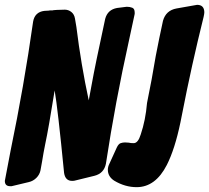

<svg xmlns="http://www.w3.org/2000/svg" viewBox="-68 -773 865 794"><path d="M497 1Q449 1 404 -26Q378 -43 378 -71Q378 -83 384 -95L415 -163Q422 -178 431 -181Q440 -184 449 -184L465 -183Q469 -182 473 -181.5Q477 -181 485 -181Q503 -181 514 -217Q534 -276 540 -347Q560 -444 576 -541Q590 -614 606 -687Q618 -730 662 -738L747 -753Q776 -753 777 -723Q777 -716 774 -703Q724 -502 685 -301L678 -266Q655 -156 622 -91Q575 1 497 1ZM-20 -3H-26Q-48 -3 -48 -25Q-48 -28 -24 -151Q31 -416 69 -684Q76 -723 115 -728Q138 -729 139 -730H149Q150 -731 167 -732L200 -733Q215 -733 227 -723.5Q239 -714 242 -696.5Q245 -679 248 -661Q267 -507 299 -358L312 -428Q325 -501 367 -695Q377 -733 416 -740L456 -745Q469 -745 479 -741Q489 -737 489 -721Q489 -717 489 -715.5Q489 -714 465 -604Q409 -352 370 -96Q362 -56 322.5 -46Q283 -36 241 -26Q238 -25 230 -25Q202 -25 197 -58Q171 -324 158 -399Q133 -242 119 -177Q112 -143 106 -105Q103 -87 99.5 -69Q96 -51 82.5 -37.5Q69 -24 51 -20Z"/></svg>

Font: Bangerz
Style: Bold
Weight: 700
Designer: vernon adams
Foundry: Vernon Adams
Version: Version 2.10;February 7, 2025;FontCreator 13.0.0.2683 64-bit